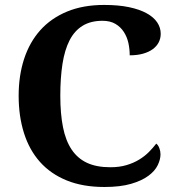

<svg xmlns="http://www.w3.org/2000/svg" viewBox="-20 -744 708 774"><path d="M424.8 -69.8Q461.4 -69.8 490 -78.4Q518.6 -86.9 541 -100.6Q563.5 -114.3 580.3 -131.3Q597.2 -148.4 609.9 -165Q617.7 -159.2 622.3 -147Q627 -134.8 627 -122.1Q627 -101.1 615.7 -77.9Q604.5 -54.7 578.1 -35.2Q551.8 -15.6 508.3 -2.9Q464.8 9.8 400.9 9.8Q314 9.8 249 -16.6Q184.1 -43 141.1 -91.3Q98.1 -139.6 76.7 -207.5Q55.2 -275.4 55.2 -357.9Q55.2 -439 77.1 -506.3Q99.1 -573.7 142.3 -622.1Q185.5 -670.4 250.2 -697.3Q314.9 -724.1 399.9 -724.1Q457.5 -724.1 500.2 -715.1Q543 -706.1 571.3 -690.4Q599.6 -674.8 613.8 -653.6Q627.9 -632.3 627.9 -607.9Q627.9 -589.4 619.9 -573.5Q611.8 -557.6 595.9 -545.9Q580.1 -534.2 556.6 -527.6Q533.2 -521 502.9 -521Q502.9 -545.9 497.6 -570.6Q492.2 -595.2 479.2 -615.2Q466.3 -635.3 445.3 -647.7Q424.3 -660.2 393.1 -660.2Q345.7 -660.2 313 -640.1Q280.3 -620.1 260.5 -581.5Q240.7 -543 231.9 -486.6Q223.1 -430.2 223.1 -357.9Q223.1 -285.6 233.9 -231.4Q244.6 -177.2 268.6 -141.4Q292.5 -105.5 330.8 -87.6Q369.1 -69.8 424.8 -69.8Z"/></svg>

Font: Droid Serif
Style: Bold
Weight: 700
Designer: Monotype Design team
Foundry: Monotype Imaging Inc.
Version: Version 1.03